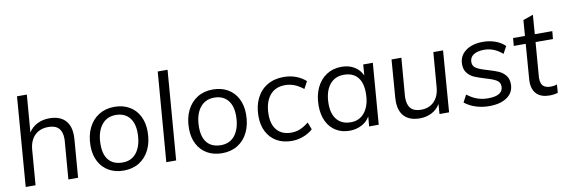

<svg xmlns="http://www.w3.org/2000/svg" viewBox="-54 -1142 4587 1556"><g transform="rotate(-10 2240.0 -364.5)"><path d="M515 -341Q515 -323 514 -314L489 0H409L434 -309Q435 -316 435 -330Q435 -447 323 -447Q252 -447 210 -405Q168 -363 162 -288L139 0H58L116 -736H197L172 -428Q198 -470 242.5 -492.5Q287 -515 342 -515Q426 -515 470.5 -470.5Q515 -426 515 -341Z M633 -236Q633 -320 663.5 -383Q694 -446 749 -480.5Q804 -515 877 -515Q947 -515 999.5 -485Q1052 -455 1080.5 -399.5Q1109 -344 1109 -271Q1109 -187 1078.5 -124Q1048 -61 993 -27Q938 7 865 7Q795 7 742.5 -23Q690 -53 661.5 -108Q633 -163 633 -236ZM1027 -274Q1027 -357 987.5 -402.5Q948 -448 877 -448Q801 -448 758 -390Q715 -332 715 -233Q715 -148 754 -103.5Q793 -59 867 -59Q943 -59 985 -117Q1027 -175 1027 -274Z M1274 -736H1355L1296 0H1215Z M1443 -236Q1443 -320 1473.5 -383Q1504 -446 1559 -480.5Q1614 -515 1687 -515Q1757 -515 1809.5 -485Q1862 -455 1890.5 -399.5Q1919 -344 1919 -271Q1919 -187 1888.5 -124Q1858 -61 1803 -27Q1748 7 1675 7Q1605 7 1552.5 -23Q1500 -53 1471.5 -108Q1443 -163 1443 -236ZM1837 -274Q1837 -357 1797.5 -402.5Q1758 -448 1687 -448Q1611 -448 1568 -390Q1525 -332 1525 -233Q1525 -148 1564 -103.5Q1603 -59 1677 -59Q1753 -59 1795 -117Q1837 -175 1837 -274Z M2015 -236Q2015 -320 2046 -383Q2077 -446 2134.5 -480.5Q2192 -515 2270 -515Q2325 -515 2371.5 -497.5Q2418 -480 2452 -449L2420 -390Q2382 -420 2346 -434Q2310 -448 2270 -448Q2188 -448 2143 -391Q2098 -334 2098 -234Q2098 -152 2139 -106Q2180 -60 2254 -60Q2294 -60 2328 -74Q2362 -88 2399 -118L2422 -58Q2389 -28 2343 -10.5Q2297 7 2247 7Q2177 7 2124.5 -23Q2072 -53 2043.5 -108Q2015 -163 2015 -236Z M3003 -503 2963 0H2884L2891 -81Q2867 -39 2822 -16Q2777 7 2724 7Q2660 7 2611.5 -22.5Q2563 -52 2536.5 -107Q2510 -162 2510 -236Q2510 -319 2539.5 -382Q2569 -445 2622.5 -480Q2676 -515 2746 -515Q2806 -515 2850.5 -488.5Q2895 -462 2917 -414L2924 -503ZM2905 -272Q2905 -358 2866 -403Q2827 -448 2754 -448Q2678 -448 2635 -391.5Q2592 -335 2592 -235Q2592 -152 2632 -105.5Q2672 -59 2745 -59Q2819 -59 2862 -116.5Q2905 -174 2905 -272Z M3581 -503 3542 0H3463L3469 -82Q3444 -39 3400 -16Q3356 7 3302 7Q3220 7 3176 -36.5Q3132 -80 3132 -164Q3132 -183 3133 -193L3157 -503H3238L3213 -198Q3212 -191 3212 -177Q3212 -60 3322 -60Q3390 -60 3431 -102Q3472 -144 3478 -219L3501 -503Z M3671 -58 3703 -118Q3744 -86 3785 -71.5Q3826 -57 3874 -57Q3997 -57 3997 -134Q3997 -168 3967.5 -185.5Q3938 -203 3877 -220Q3824 -236 3791.5 -250Q3759 -264 3736 -292Q3713 -320 3713 -365Q3713 -433 3767 -474Q3821 -515 3911 -515Q3965 -515 4013 -497.5Q4061 -480 4091 -449L4059 -390Q3990 -450 3911 -450Q3853 -450 3821.5 -429Q3790 -408 3790 -369Q3790 -335 3819.5 -317.5Q3849 -300 3910 -283Q3964 -267 3996.5 -253Q4029 -239 4052 -211Q4075 -183 4075 -138Q4075 -70 4020 -31.5Q3965 7 3873 7Q3815 7 3763 -9.5Q3711 -26 3671 -58Z M4309 -164 4308 -147Q4308 -100 4329 -81Q4350 -62 4389 -62Q4418 -62 4442 -71L4437 -3Q4407 7 4368 7Q4301 7 4264 -28.5Q4227 -64 4227 -133Q4227 -146 4228 -153L4250 -439H4152L4157 -503H4255L4265 -632L4348 -661L4336 -503H4480L4474 -439H4331Z"/></g></svg>

Font: Muli
Style: Italic
Weight: 400
Italic angle: -4.541°
Designer: Vernon Adams
Foundry: Vernon Adams
Version: Version 2.001